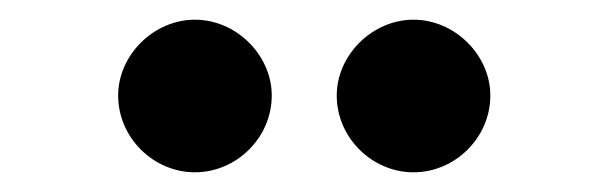

<svg xmlns="http://www.w3.org/2000/svg" viewBox="-20 -797 618 195"><path d="M178 -622C220 -622 256 -657 256 -700C256 -741 220 -777 178 -777C136 -777 100 -741 100 -700C100 -657 136 -622 178 -622ZM322 -700C322 -657 358 -622 400 -622C442 -622 478 -657 478 -700C478 -741 442 -777 400 -777C358 -777 322 -741 322 -700Z"/></svg>

Font: All Genders v4
Style: Bold
Weight: 700
Designer: Rassam Alawdi
Foundry: Rassam Art
Version: Version 3.100;FEAKit 1.0